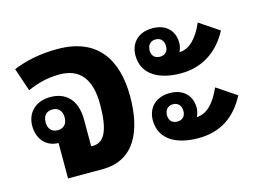

<svg xmlns="http://www.w3.org/2000/svg" viewBox="-81 -714 1157 858"><g transform="rotate(-15 497.0 -285.5)"><path d="M137 0H296C448 0 500 -128 500 -283C500 -456 423 -571 241 -571C159 -571 95 -557 35 -533L71 -426C118 -446 163 -459 219 -459C312 -459 361 -403 361 -283C361 -168 337 -112 283 -112H274V-235C274 -328 225 -372 154 -372C84 -372 43 -327 43 -268C43 -209 78 -165 137 -164ZM149 -220C121 -220 105 -238 105 -268C105 -298 121 -316 149 -316C176 -316 193 -298 193 -268C193 -237 176 -220 149 -220Z M747 -323C843 -323 920 -371 968 -462L877 -523C848 -456 810 -417 764 -416C770 -429 774 -443 774 -456C774 -514 736 -551 674 -551C606 -551 570 -507 570 -453C570 -363 647 -323 747 -323ZM675 -419C652 -419 637 -433 637 -458C637 -483 652 -499 675 -499C698 -499 713 -484 713 -458C713 -433 698 -419 675 -419ZM747 -23C848 -23 920 -70 968 -162L877 -223C848 -156 810 -117 764 -116C770 -129 774 -143 774 -156C774 -214 736 -251 674 -251C606 -251 570 -207 570 -153C570 -63 647 -23 747 -23ZM675 -119C652 -119 637 -133 637 -158C637 -183 652 -199 675 -199C698 -199 713 -184 713 -158C713 -133 698 -119 675 -119Z"/></g></svg>

Font: Noto Sans Thai Looped SemiCondensed
Style: Bold
Weight: 700
Width: 4
Designer: Sasikarn Vongin, Ben Mitchell
Foundry: The Fontpad Ltd
Version: Version 1.001